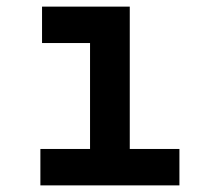

<svg xmlns="http://www.w3.org/2000/svg" viewBox="-20 -560 640 580"><path d="M102 0H522V-110H372V-540H107V-430H252V-110H102Z"/></svg>

Font: CommitMonoV142 ExtLt
Style: Regular
Weight: 200
Monospace: yes
Designer: Eigil Nikolajsen
Foundry: Eigil Nikolajsen
Version: Version 1.142